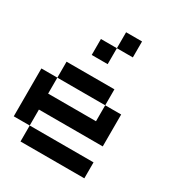

<svg xmlns="http://www.w3.org/2000/svg" viewBox="-205 -1024 1077 1158"><g transform="rotate(30 333.5 -444.5)"><path d="M444.4 -444.4H111.1V-555.6H444.4ZM111.1 -222.2V-111.1H0V-444.4H111.1V-333.3H444.4V-444.4H555.6V-222.2ZM555.6 0H111.1V-111.1H555.6ZM444.4 -777.8H333.3V-888.9H444.4ZM333.3 -666.7H222.2V-777.8H333.3Z"/></g></svg>

Font: Pixeloid Sans
Style: Regular
Weight: 400
Designer: GGBotNet
Foundry: GGBotNet
Version: 0.5